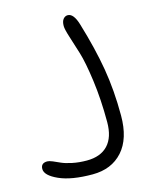

<svg xmlns="http://www.w3.org/2000/svg" viewBox="-319 -522 669 852"><g transform="rotate(-15 15.5 -95.5)"><path d="M0 259.8Q-96.7 259.8 -153.3 234.4Q-210 209 -210 179.2Q-210 151.9 -180.2 151.9Q-171.9 151.9 -156 158.4Q-140.1 165 -123.3 172.9Q-106.4 180.7 -75.4 187.3Q-44.4 193.8 -8.8 193.8Q54.2 193.8 88.1 158Q122.1 122.1 122.1 51.8Q122.1 -52.2 110.1 -140.4Q98.1 -228.5 84 -274.2Q69.8 -319.8 57.9 -357.2Q45.9 -394.5 45.9 -409.2Q45.9 -430.2 54.4 -440.7Q63 -451.2 75.2 -451.2Q102.1 -451.2 118.2 -397.9Q154.8 -276.9 171.9 -176.5Q189 -76.2 189 40Q189 146.5 138.2 203.1Q87.4 259.8 0 259.8Z"/></g></svg>

Font: Shantell Sans Irregular
Style: Regular
Weight: 300
Designer: Stephen Nixon, Anya Danilova, Shantell Martin
Foundry: Arrow Type
Version: Version 1.006;[9816181b4]